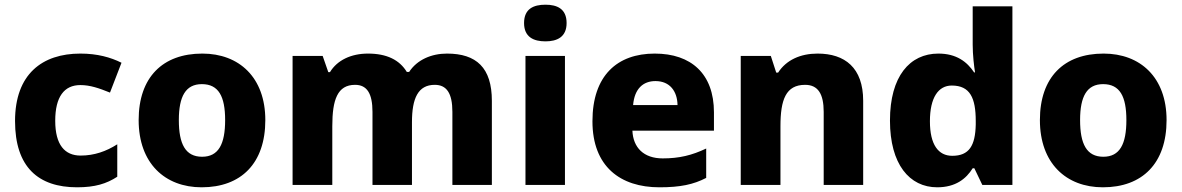

<svg xmlns="http://www.w3.org/2000/svg" viewBox="-20 -787 5028 817"><path d="M308 10C384 10 433 -5 479 -35V-173C432 -143 381 -125 323 -125C256 -125 215 -170 215 -273C215 -375 253 -425 322 -425C363 -425 401 -412 448 -393L497 -520C451 -543 394 -559 322 -559C160 -559 44 -472 44 -272C44 -76 143 10 308 10Z M1109 -276C1109 -458 997 -559 841 -559C672 -559 570 -458 570 -276C570 -92 682 10 838 10C1006 10 1109 -92 1109 -276ZM741 -276C741 -377 770 -429 839 -429C910 -429 938 -377 938 -276C938 -174 910 -120 840 -120C769 -120 741 -174 741 -276Z M1882 -559C1816 -559 1755 -533 1721 -481H1711C1680 -532 1626 -559 1546 -559C1474 -559 1415 -531 1384 -480H1377L1353 -549H1225V0H1394V-250C1394 -363 1416 -426 1491 -426C1541 -426 1565 -390 1565 -311V0H1733V-267C1733 -369 1759 -426 1830 -426C1880 -426 1905 -391 1905 -311V0H2073V-358C2073 -499 2007 -559 1882 -559Z M2301 -767C2251 -767 2210 -750 2210 -689C2210 -629 2251 -611 2301 -611C2350 -611 2391 -629 2391 -689C2391 -750 2350 -767 2301 -767ZM2384 -549H2216V0H2384Z M2766 -559C2607 -559 2501 -466 2501 -271C2501 -78 2620 10 2786 10C2875 10 2931 -2 2985 -30V-155C2924 -126 2870 -113 2800 -113C2719 -113 2674 -159 2671 -231H3018V-309C3018 -473 2921 -559 2766 -559ZM2769 -442C2831 -442 2862 -398 2863 -340H2674C2680 -410 2717 -442 2769 -442Z M3459 -559C3386 -559 3326 -532 3291 -478H3283L3260 -549H3132V0H3301V-250C3301 -363 3324 -426 3406 -426C3461 -426 3485 -387 3485 -311V0H3653V-358C3653 -499 3575 -559 3459 -559Z M3968 10C4046 10 4091 -26 4119 -71H4126L4160 0H4288V-760H4119V-597C4119 -553 4125 -503 4129 -479H4125C4095 -524 4050 -559 3973 -559C3851 -559 3767 -462 3767 -274C3767 -88 3850 10 3968 10ZM4032 -124C3973 -124 3937 -171 3937 -271C3937 -372 3973 -423 4030 -423C4108 -423 4132 -370 4132 -272V-257C4130 -167 4104 -124 4032 -124Z M4944 -276C4944 -458 4832 -559 4676 -559C4507 -559 4405 -458 4405 -276C4405 -92 4517 10 4673 10C4841 10 4944 -92 4944 -276ZM4576 -276C4576 -377 4605 -429 4674 -429C4745 -429 4773 -377 4773 -276C4773 -174 4745 -120 4675 -120C4604 -120 4576 -174 4576 -276Z"/></svg>

Font: Noto Sans Bengali UI ExtraBold
Style: Regular
Weight: 800
Designer: Jelle Bosma - Monotype Design Team
Foundry: Monotype Imaging Inc.
Version: Version 2.003